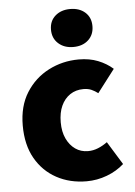

<svg xmlns="http://www.w3.org/2000/svg" viewBox="-53 -769 576 821"><g transform="rotate(-5 235.0 -358.0)"><path d="M286 12Q214 12 157 -19Q100 -50 67 -108Q34 -166 34 -249Q34 -332 70.5 -390Q107 -448 167 -479Q227 -510 297 -510Q343 -510 379.5 -495.5Q416 -481 443 -457L368 -359Q355 -369 340.5 -375.5Q326 -382 306 -382Q273 -382 248.5 -365.5Q224 -349 210.5 -319.5Q197 -290 197 -249Q197 -208 211 -178.5Q225 -149 248.5 -132.5Q272 -116 303 -116Q325 -116 346 -124.5Q367 -133 386 -147L447 -48Q416 -20 373.5 -4Q331 12 286 12ZM279 -565Q240 -565 215 -587.5Q190 -610 190 -647Q190 -684 215 -706Q240 -728 279 -728Q319 -728 343.5 -706Q368 -684 368 -647Q368 -610 343.5 -587.5Q319 -565 279 -565Z"/></g></svg>

Font: Source Sans 3 ExtraLight ExtraBold
Style: Regular
Weight: 800
Version: Version 3.052;hotconv 1.1.0;makeotfexe 2.6.0